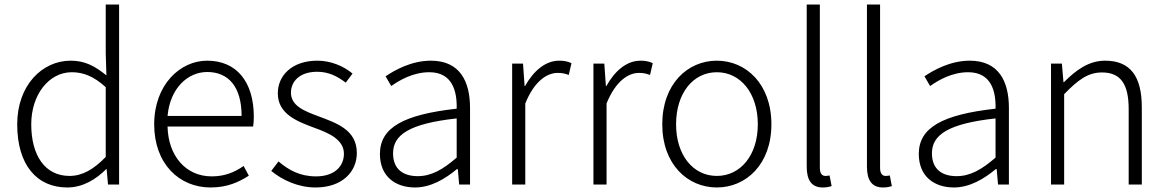

<svg xmlns="http://www.w3.org/2000/svg" viewBox="-20 -815 5154 848"><path d="M277 13C347 13 405 -24 449 -68H451L457 0H506V-795H447V-579L450 -482C399 -523 356 -547 292 -547C166 -547 56 -438 56 -266C56 -86 143 13 277 13ZM287 -38C179 -38 118 -128 118 -266C118 -397 196 -496 297 -496C348 -496 394 -478 447 -430V-122C394 -67 344 -38 287 -38Z M910 13C986 13 1036 -12 1079 -39L1056 -82C1016 -54 972 -36 915 -36C800 -36 723 -127 720 -256H1098C1100 -270 1101 -285 1101 -299C1101 -455 1024 -547 895 -547C775 -547 661 -440 661 -266C661 -91 772 13 910 13ZM720 -303C731 -425 809 -497 895 -497C989 -497 1047 -432 1047 -303Z M1374 13C1492 13 1556 -57 1556 -139C1556 -242 1467 -271 1385 -302C1323 -325 1265 -348 1265 -406C1265 -454 1302 -498 1381 -498C1433 -498 1471 -477 1507 -450L1537 -490C1498 -523 1441 -547 1382 -547C1269 -547 1207 -481 1207 -403C1207 -311 1292 -279 1370 -250C1431 -228 1499 -199 1499 -136C1499 -81 1458 -36 1376 -36C1304 -36 1255 -64 1210 -102L1178 -60C1227 -20 1296 13 1374 13Z M1813 13C1882 13 1945 -24 1998 -68H2002L2008 0H2056V-338C2056 -456 2011 -547 1883 -547C1797 -547 1723 -505 1683 -478L1708 -435C1746 -462 1806 -496 1876 -496C1977 -496 1999 -414 1997 -335C1763 -309 1658 -252 1658 -135C1658 -35 1727 13 1813 13ZM1825 -37C1765 -37 1716 -64 1716 -138C1716 -219 1787 -269 1997 -292V-119C1935 -65 1884 -37 1825 -37Z M2242 0H2300V-358C2340 -457 2396 -493 2443 -493C2464 -493 2475 -490 2492 -484L2504 -536C2487 -544 2471 -547 2450 -547C2388 -547 2336 -501 2299 -435H2297L2290 -534H2242Z M2601 0H2659V-358C2699 -457 2755 -493 2802 -493C2823 -493 2834 -490 2851 -484L2863 -536C2846 -544 2830 -547 2809 -547C2747 -547 2695 -501 2658 -435H2656L2649 -534H2601Z M3146 13C3275 13 3387 -89 3387 -266C3387 -444 3275 -547 3146 -547C3017 -547 2905 -444 2905 -266C2905 -89 3017 13 3146 13ZM3146 -38C3041 -38 2966 -130 2966 -266C2966 -403 3041 -496 3146 -496C3251 -496 3327 -403 3327 -266C3327 -130 3251 -38 3146 -38Z M3614 13C3633 13 3643 10 3653 7L3644 -40C3633 -38 3629 -38 3625 -38C3611 -38 3601 -49 3601 -73V-795H3543V-79C3543 -17 3566 13 3614 13Z M3880 13C3899 13 3909 10 3919 7L3910 -40C3899 -38 3895 -38 3891 -38C3877 -38 3867 -49 3867 -73V-795H3809V-79C3809 -17 3832 13 3880 13Z M4193 13C4262 13 4325 -24 4378 -68H4382L4388 0H4436V-338C4436 -456 4391 -547 4263 -547C4177 -547 4103 -505 4063 -478L4088 -435C4126 -462 4186 -496 4256 -496C4357 -496 4379 -414 4377 -335C4143 -309 4038 -252 4038 -135C4038 -35 4107 13 4193 13ZM4205 -37C4145 -37 4096 -64 4096 -138C4096 -219 4167 -269 4377 -292V-119C4315 -65 4264 -37 4205 -37Z M4622 0H4680V-399C4742 -463 4786 -495 4847 -495C4930 -495 4965 -443 4965 -333V0H5023V-341C5023 -478 4972 -547 4861 -547C4788 -547 4732 -505 4679 -452H4677L4670 -534H4622Z"/></svg>

Font: Noto Sans CJK SC Light
Style: Regular
Weight: 300
Designer: Ryoko NISHIZUKA 西塚涼子 (kana, bopomofo & ideographs); Paul D. Hunt (Latin, Greek & Cyrillic); Sandoll Communications 산돌커뮤니
Foundry: Adobe
Version: Version 2.004;hotconv 1.0.118;makeotfexe 2.5.65603